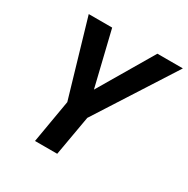

<svg xmlns="http://www.w3.org/2000/svg" viewBox="-161 -855 978 998"><g transform="rotate(30 328.0 -355.5)"><path d="M310.5 -384.3 502.9 -710.9H655.8L354 -239.7L312 0H178.7L223.1 -258.8L90.8 -710.9H231.4Z"/></g></svg>

Font: Roboto Mono
Style: Bold Italic
Weight: 700
Designer: Google
Version: Version 2.000985; 2015; ttfautohint (v1.3)